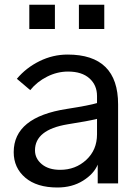

<svg xmlns="http://www.w3.org/2000/svg" viewBox="-20 -791 598 828"><path d="M130.9 -142.6Q130.9 -107.4 160.2 -83Q189.5 -58.6 239.3 -58.6Q305.7 -58.6 352.1 -101.6Q398.4 -144.5 398.4 -211.9V-278.3Q359.4 -268.6 271.5 -254.9Q130.9 -231.4 130.9 -142.6ZM39.1 -134.8Q39.1 -286.1 268.6 -321.3Q368.2 -336.9 398.4 -346.7V-377Q398.4 -423.8 365.7 -453.1Q333 -482.4 273.4 -482.4Q226.6 -482.4 183.1 -460.4Q139.6 -438.5 110.4 -402.3L52.7 -451.2Q92.8 -499 150.4 -527.3Q208 -555.7 271.5 -555.7Q489.3 -555.7 489.3 -340.8V0H401.4V-81.1Q384.8 -41 337.9 -11.7Q291 17.6 227.5 17.6Q138.7 17.6 88.9 -24.9Q39.1 -67.4 39.1 -134.8ZM106.4 -666V-770.5H216.8V-666ZM320.3 -666V-770.5H429.7V-666Z"/></svg>

Font: Gothic A1 Medium
Style: Regular
Weight: 500
Designer: HanYang I&C Co.,Ltd.
Foundry: HanYang I&C Co.,Ltd.
Version: Version 2.50